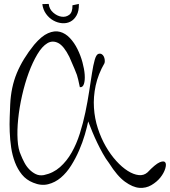

<svg xmlns="http://www.w3.org/2000/svg" viewBox="-20 -925 853 964"><path d="M146.5 -7.8Q112.3 -21.5 90.3 -48.3Q68.4 -75.2 55.2 -109.9Q42 -144.5 36.1 -184.1Q30.3 -223.6 28.8 -263.2Q27.3 -302.7 28.8 -338.4Q30.3 -374 31.2 -400.4Q35.2 -487.3 64.5 -558.1Q93.8 -628.9 151.4 -700.2Q188.5 -744.1 221.2 -758.3Q253.9 -772.5 281.2 -765.1Q308.6 -757.8 331.1 -733.9Q353.5 -710 369.1 -678.2Q384.8 -646.5 394 -612.3Q403.3 -578.1 405.3 -549.8Q407.2 -521.5 401.4 -503.4Q395.5 -485.4 380.9 -487.3Q375 -513.7 372.6 -525.4Q370.1 -537.1 366.2 -548.8Q362.3 -560.5 354 -579.6Q345.7 -598.6 328.1 -639.6Q300.8 -694.3 272.5 -709Q244.1 -723.6 217.8 -708Q191.4 -692.4 167.5 -652.3Q143.6 -612.3 124 -559.1Q104.5 -505.9 90.8 -445.3Q77.1 -384.8 71.3 -327.6Q65.4 -270.5 68.4 -222.7Q71.3 -174.8 85 -146.5Q91.8 -128.9 102.1 -109.4Q112.3 -89.8 127 -74.7Q141.6 -59.6 159.7 -50.8Q177.7 -42 200.2 -45.9Q247.1 -55.7 281.2 -85.9Q315.4 -116.2 339.8 -159.2Q364.3 -202.1 380.9 -254.9Q397.5 -307.6 408.7 -361.3Q419.9 -415 427.7 -466.3Q435.5 -517.6 441.9 -558.1Q448.2 -598.6 455.6 -624.5Q462.9 -650.4 473.6 -654.3Q483.4 -657.2 490.2 -653.3Q497.1 -649.4 501 -641.6Q504.9 -633.8 505.9 -624.5Q506.8 -615.2 504.9 -608.4Q472.7 -552.7 460.4 -495.6Q448.2 -438.5 451.7 -384.3Q455.1 -330.1 471.2 -280.8Q487.3 -231.4 511.2 -189.9Q535.2 -148.4 564 -116.7Q592.8 -85 621.6 -66.9Q650.4 -48.8 676.3 -45.9Q702.1 -43 720.7 -59.6Q759.8 -100.6 781.2 -109.9Q802.7 -119.1 809.6 -109.9Q816.4 -100.6 809.6 -78.1Q802.7 -55.7 785.2 -33.7Q767.6 -11.7 740.2 4.4Q712.9 20.5 679.7 18.1Q646.5 15.6 607.4 -12.7Q568.4 -41 527.3 -106.4Q510.7 -127.9 496.1 -154.3Q481.4 -180.7 468.3 -208Q455.1 -235.4 443.8 -262.7Q432.6 -290 422.9 -315.4Q417 -287.1 405.8 -248.5Q394.5 -210 377.4 -170.4Q360.4 -130.9 337.4 -94.2Q314.5 -57.6 285.6 -33.2Q256.8 -8.8 221.7 0Q186.5 8.8 146.5 -7.8ZM224.6 -905.3Q227.5 -878.9 247.1 -861.8Q266.6 -844.7 288.6 -841.3Q310.5 -837.9 327.6 -850.6Q344.7 -863.3 343.8 -898.4L376 -905.3Q377 -870.1 364.7 -848.1Q352.5 -826.2 333.5 -816.4Q314.5 -806.6 291.5 -808.6Q268.6 -810.5 247.6 -822.3Q226.6 -834 211.4 -855Q196.3 -876 192.4 -904.3Z"/></svg>

Font: Give You Glory
Style: Regular
Weight: 400
Designer: Kimberly Geswein
Foundry: Kimberly Geswein
Version: Version 1.002